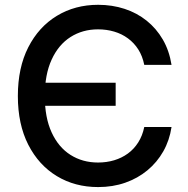

<svg xmlns="http://www.w3.org/2000/svg" viewBox="-20 -757 772 787"><path d="M382.3 9.8Q287.1 9.8 212.9 -35.2Q138.7 -80.1 95.9 -163.8Q53.2 -247.6 53.2 -363.3Q53.2 -479.5 95.9 -563.2Q138.7 -647 213.1 -692.1Q287.6 -737.3 382.3 -737.3Q439.9 -737.3 490.7 -720.7Q541.5 -704.1 581.3 -672.1Q621.1 -640.1 647.5 -594.7Q673.8 -549.3 683.1 -491.2H571.3Q564 -527.3 546.9 -554.2Q529.8 -581.1 504.6 -599.6Q479.5 -618.2 448.2 -627.4Q417 -636.7 381.8 -636.7Q318.4 -636.7 269 -605.2Q219.7 -573.7 191.7 -512.7Q163.6 -451.7 163.6 -363.3Q163.6 -274.9 191.7 -214.1Q219.7 -153.3 269 -122.1Q318.4 -90.8 381.8 -90.8Q417 -90.8 448 -100.1Q479 -109.4 504.2 -127.7Q529.3 -146 546.6 -173.3Q564 -200.7 571.3 -236.3H683.1Q674.8 -181.6 649.4 -136.7Q624 -91.8 584.2 -58.8Q544.4 -25.9 493.4 -8.1Q442.4 9.8 382.3 9.8ZM132.8 -323.2V-418H454.1V-323.2Z"/></svg>

Font: Inter 16pt Medium
Style: Regular
Weight: 500
Version: Version 4.001;git-66647c0bb